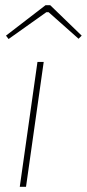

<svg xmlns="http://www.w3.org/2000/svg" viewBox="-20 -718 334 738"><path d="M294 -581 282 -569 167 -671H158L13 -568L3 -581L155 -698H173ZM80 0H56L124 -480H148Z"/></svg>

Font: Ezarion Thin
Style: Italic
Weight: 250
Italic angle: -8°
Designer: Natanael Gama
Version: Version 1.001;PS 001.001;hotconv 1.0.70;makeotf.lib2.5.58329